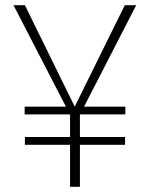

<svg xmlns="http://www.w3.org/2000/svg" viewBox="-20 -720 577 740"><path d="M304 -309H463V-279H289L288 -277V-192H462V-162H288V0H250V-162H76V-192H250V-277L249 -279H75V-309H234L32 -700H76L268 -309L461 -700H505Z"/></svg>

Font: Sarabun Thin
Style: Regular
Weight: 250
Designer: Suppakit Chalermlarp | Katatrad Co.,Ltd.
Foundry: Cadson Demak Co.,Ltd.
Version: Version 1.000; ttfautohint (v1.6)